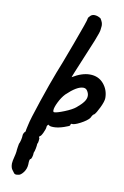

<svg xmlns="http://www.w3.org/2000/svg" viewBox="-96 -702 639 991"><g transform="rotate(10 223.0 -206.5)"><path d="M62 234Q52 234 47 225Q46 224 38 213Q30 202 30 181Q30 177 32 165Q43 123 43 107Q43 102 45 92.5Q47 83 48 75Q52 68 55.5 53.5Q59 39 59 28Q59 23 62.5 16.5Q66 10 71 6Q71 0 74 -12.5Q77 -25 78 -30Q83 -57 117 -158Q151 -259 175 -321Q189 -354 237 -483.5Q285 -613 285 -622Q285 -626 287.5 -629.5Q290 -633 296 -639Q304 -647 317 -647Q333 -647 350 -636Q357 -625 360 -617Q363 -609 363 -599Q363 -596 361 -580Q361 -568 341 -518Q321 -468 285 -383Q278 -367 266.5 -338.5Q255 -310 256 -311Q305 -341 347 -341Q392 -341 419 -309.5Q446 -278 446 -235Q446 -218 430 -184.5Q414 -151 404 -142Q398 -142 388 -121Q376 -105 342.5 -87.5Q309 -70 297 -74Q296 -74 294 -71.5Q292 -69 292 -65Q292 -61 262 -51Q232 -41 210 -41Q198 -41 192 -42.5Q186 -44 180 -49Q173 -42 173 -36Q173 -26 163 -4.5Q153 17 147 17Q146 18 144.5 21Q143 24 147 28Q147 31 146 42Q145 53 141 59Q141 68 138 83.5Q135 99 131 107Q131 119 127.5 130.5Q124 142 120 142Q114 144 114 171Q113 195 98.5 214Q84 233 71 233ZM308 -163Q331 -182 343 -198Q355 -214 355 -230Q355 -244 346 -257Q339 -268 325 -268Q292 -268 239 -217Q221 -198 207 -169.5Q193 -141 193 -126Q193 -117 199 -117Q213 -117 251.5 -132.5Q290 -148 308 -163Z"/></g></svg>

Font: Caveat
Style: Bold
Weight: 700
Designer: Pablo Impallari
Foundry: Pablo Impallari
Version: Version 1.500; ttfautohint (v1.6)